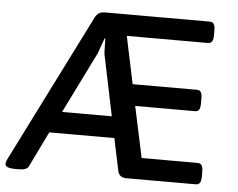

<svg xmlns="http://www.w3.org/2000/svg" viewBox="-57 -760 1022 823"><g transform="rotate(5 454.5 -349.0)"><path d="M-6 -16Q-6 -25 -2 -33L319 -673Q326 -687 336 -693.5Q346 -700 362 -700H813Q825 -700 830.5 -691.5Q836 -683 836 -664V-644Q836 -625 830.5 -616.5Q825 -608 813 -608H464L507 -404H784Q796 -404 801 -395.5Q806 -387 806 -368V-348Q806 -329 801 -320.5Q796 -312 784 -312H526L573 -92H814Q826 -92 831.5 -83.5Q837 -75 837 -56V-36Q837 -17 831.5 -8.5Q826 0 814 0H514Q484 0 478 -29L449 -167H169L95 -15Q87 2 53 2H39Q-6 2 -6 -16ZM430 -259 375 -524 373 -589H370L347 -524L216 -259Z"/></g></svg>

Font: Asap-Medium
Style: Regular
Weight: 500
Designer: Pablo Cosgaya
Foundry: Omnibus-Type
Version: Version 2.000; ttfautohint (v1.8)